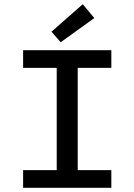

<svg xmlns="http://www.w3.org/2000/svg" viewBox="-20 -894 640 914"><path d="M90 0V-84H250V-571H90V-655H510V-571H350V-84H510V0ZM269 -693 225 -743 374 -874 429 -808Z"/></svg>

Font: Source Code Pro Medium
Style: Regular
Weight: 500
Monospace: yes
Designer: Paul D. Hunt, Teo Tuominen
Foundry: Adobe Systems Incorporated
Version: Version 2.030;PS 1.000;hotconv 16.6.51;makeotf.lib2.5.65220